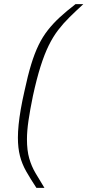

<svg xmlns="http://www.w3.org/2000/svg" viewBox="-20 -763 425 933"><path d="M157 150Q128 106 107.5 70Q87 34 77 -5Q67 -44 67 -94Q67 -123 70.5 -157.5Q74 -192 81 -232.5Q88 -273 99 -321Q115 -396 131.5 -450Q148 -504 167.5 -544Q187 -584 212.5 -616.5Q238 -649 270.5 -679Q303 -709 347 -743H385Q348 -709 318 -679.5Q288 -650 263 -617.5Q238 -585 217 -542.5Q196 -500 177 -440Q158 -380 140 -297Q126 -229 118.5 -177.5Q111 -126 111 -86Q111 -32 122 6.5Q133 45 152.5 78Q172 111 196 150Z"/></svg>

Font: Saira Expanded ExtraLight
Style: Italic
Weight: 250
Width: 7
Italic angle: -12°
Designer: Hector Gatti with collaboration of the Omnibus-Type team
Foundry: Omnibus-Type
Version: Version 1.101